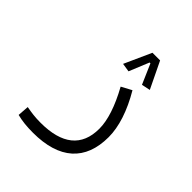

<svg xmlns="http://www.w3.org/2000/svg" viewBox="-197 -627 979 979"><g transform="rotate(45 293.0 -137.5)"><path d="M197.8 222.7C387.7 222.7 486.8 133.8 486.8 -34.7C486.8 -108.9 458.5 -196.3 403.3 -289.6L347.7 -259.8C398.4 -168 422.9 -91.3 422.9 -31.2C422.9 96.2 342.8 159.2 189.9 159.2C147.9 159.2 123 155.3 86.4 148.9L82 210C116.2 218.8 152.3 222.7 197.8 222.7ZM395.5 -496.6H340.3L274.4 -350.6L320.8 -343.3L365.2 -451.2H371.1L418 -343.3L464.8 -353Z"/></g></svg>

Font: Cascadia Code Light
Style: Regular
Weight: 300
Monospace: yes
Designer: Aaron Bell
Foundry: Saja Typeworks
Version: Version 2404.023